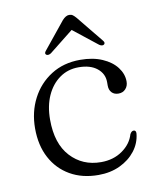

<svg xmlns="http://www.w3.org/2000/svg" viewBox="-78 -729 651 801"><g transform="rotate(-10 247.0 -328.5)"><path d="M457.5 -353Q457.5 -334 446 -321.5Q434.5 -309 416 -309Q398 -309 387.5 -320Q377 -331 377 -349.5V-364.5Q377 -400 348.5 -423Q320 -446 270 -446Q224.5 -446 189.8 -421.2Q155 -396.5 135.2 -352.8Q115.5 -309 115.5 -251Q115.5 -149.5 166 -94.8Q216.5 -40 295 -40Q347.5 -40 385.5 -66.8Q423.5 -93.5 435 -133.5Q441.5 -146 450.5 -146Q461.5 -146 460.5 -131.5Q456.5 -91.5 431.5 -59.2Q406.5 -27 366.2 -8Q326 11 275 11Q206.5 11 155.2 -18.5Q104 -48 75.8 -101Q47.5 -154 47.5 -226Q47.5 -295.5 76.8 -352Q106 -408.5 158.8 -442Q211.5 -475.5 282 -475.5Q336 -475.5 375.5 -458.2Q415 -441 436.2 -413Q457.5 -385 457.5 -353ZM167 -523.5Q155 -516 147 -521Q139 -527 148.5 -538L240.5 -651.5Q255.5 -668 269.5 -668Q278.5 -668 284.5 -663.8Q290.5 -659.5 297.5 -651.5L390 -538Q399 -527.5 391.5 -521Q383.5 -515.5 371.5 -523.5L269 -604.5Z"/></g></svg>

Font: Fraunces 9pt S000 Light
Style: Regular
Weight: 300
Version: Version 1.000; ttfautohint (v1.8.3)